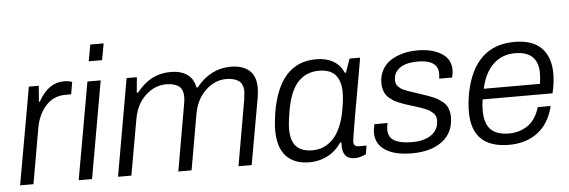

<svg xmlns="http://www.w3.org/2000/svg" viewBox="-48 -873 3069 1035"><g transform="rotate(-5 1486.5 -355.5)"><path d="M23.9 0 117.2 -525.9H170.9L164.1 -439.9H168.9Q222.7 -538.1 307.1 -538.1Q335 -538.1 352.1 -530.8L340.8 -464.8H308.1Q244.6 -464.8 202.6 -417.7Q160.6 -370.6 147.9 -295.9L96.2 0Z M450.7 -633.8 466.8 -723.1H539.1L522.9 -633.8ZM340.8 0 434.1 -525.9H505.9L413.1 0Z M553.7 0 646 -525.9H701.7L693.8 -442.9H700.7Q742.2 -494.1 787.1 -516.1Q832 -538.1 885.7 -538.1Q939 -538.1 973.6 -514.6Q1008.3 -491.2 1016.6 -442.9H1023.9Q1100.6 -538.1 1210 -538.1Q1272.9 -538.1 1309.3 -507.6Q1345.7 -477.1 1345.7 -412.1Q1345.7 -390.6 1340.8 -358.9L1276.9 0H1205.6L1267.6 -355Q1272 -389.2 1272 -396Q1272 -439.9 1247.6 -457Q1223.1 -474.1 1179.7 -474.1Q1119.1 -474.1 1068.6 -426.8Q1018.1 -379.4 1003.9 -297.9L951.7 0H879.9L941.9 -355Q946.8 -380.4 946.8 -396Q946.8 -439.9 922.6 -457Q898.4 -474.1 855 -474.1Q793.9 -474.1 743.4 -427.7Q692.9 -381.3 678.7 -297.9L626 0Z M1589.8 12.2Q1507.8 12.2 1463.6 -34.9Q1419.4 -82 1419.4 -176.8Q1419.4 -210.4 1427.7 -267.1Q1471.7 -538.1 1671.9 -538.1Q1781.7 -538.1 1820.8 -452.1H1826.7L1852.5 -525.9H1909.7L1888.7 -404.8Q1884.8 -382.3 1876.2 -334.7Q1867.7 -287.1 1861.3 -250.7Q1855 -214.4 1848.1 -174.6Q1841.3 -134.8 1837.4 -109.1Q1833.5 -83.5 1833.5 -76.2Q1833.5 -50.8 1860.8 -50.8H1902.8L1895.5 -4.9Q1864.3 11.2 1834.5 11.2Q1778.3 11.2 1770.5 -42Q1768.1 -54.7 1769.5 -78.1L1763.7 -80.1Q1731.9 -33.7 1686.5 -10.7Q1641.1 12.2 1589.8 12.2ZM1611.8 -50.8Q1632.8 -50.8 1653.1 -56.2Q1673.3 -61.5 1695.1 -75.9Q1716.8 -90.3 1734.4 -112.5Q1752 -134.8 1766.8 -171.1Q1781.7 -207.5 1789.6 -253.9Q1799.8 -311.5 1799.8 -345.2Q1799.8 -410.2 1771 -442.6Q1742.2 -475.1 1681.6 -475.1Q1613.8 -475.1 1569.1 -428.2Q1524.4 -381.3 1505.9 -274.9Q1494.6 -209 1494.6 -175.8Q1494.6 -111.3 1523.7 -81.1Q1552.7 -50.8 1611.8 -50.8Z M2143.6 12.2Q2050.8 12.2 1999.8 -21.5Q1948.7 -55.2 1948.7 -116.2Q1948.7 -137.2 1955.6 -162.1H2026.4Q2021.5 -140.1 2021.5 -127Q2021.5 -85 2054.2 -66.4Q2086.9 -47.9 2150.4 -47.9Q2213.9 -47.9 2253.7 -75Q2293.5 -102.1 2293.5 -153.8Q2293.5 -166 2289.6 -176Q2285.6 -186 2276.6 -194.1Q2267.6 -202.1 2259 -208Q2250.5 -213.9 2234.6 -220Q2218.8 -226.1 2208.3 -229.7Q2197.8 -233.4 2177.7 -239.5Q2157.7 -245.6 2147.5 -249Q2128.9 -254.9 2118.4 -258.5Q2107.9 -262.2 2091.3 -269.3Q2074.7 -276.4 2065.2 -282.7Q2055.7 -289.1 2044.2 -298.8Q2032.7 -308.6 2026.6 -319.6Q2020.5 -330.6 2016.1 -345.5Q2011.7 -360.4 2011.7 -377.9Q2011.7 -417.5 2028.3 -448.7Q2044.9 -480 2074 -499Q2103 -518.1 2140.4 -528.1Q2177.7 -538.1 2220.7 -538.1Q2299.8 -538.1 2350.1 -506.8Q2400.4 -475.6 2400.4 -416Q2400.4 -402.3 2394.5 -376H2324.7Q2326.7 -395.5 2326.7 -402.8Q2326.7 -478 2217.3 -478Q2180.2 -478 2151.9 -469.7Q2123.5 -461.4 2105 -440.9Q2086.4 -420.4 2086.4 -389.2Q2086.4 -378.4 2089.1 -369.9Q2091.8 -361.3 2098.6 -354.5Q2105.5 -347.7 2111.6 -342.8Q2117.7 -337.9 2130.1 -332.8Q2142.6 -327.6 2150.4 -324.7Q2158.2 -321.8 2174.8 -316.4Q2191.4 -311 2199.7 -308.1Q2208.5 -305.2 2229.5 -298.1Q2250.5 -291 2260.3 -287.6Q2270 -284.2 2287.8 -276.4Q2305.7 -268.6 2314.7 -262.5Q2323.7 -256.3 2336.2 -246.1Q2348.6 -235.8 2354.7 -224.9Q2360.8 -213.9 2365.2 -198.7Q2369.6 -183.6 2369.6 -166Q2369.6 -81.5 2309.1 -34.7Q2248.5 12.2 2143.6 12.2Z M2669.9 12.2Q2468.3 12.2 2468.3 -183.1Q2468.3 -235.4 2479 -289.1Q2530.3 -538.1 2746.1 -538.1Q2842.8 -538.1 2891.4 -488.5Q2939.9 -439 2939.9 -349.1Q2939.9 -301.8 2926.3 -244.1H2548.3Q2543 -213.9 2543 -185.1Q2543 -114.3 2575.4 -81.5Q2607.9 -48.8 2674.3 -48.8Q2731.9 -48.8 2776.4 -79.6Q2820.8 -110.4 2840.3 -176.8H2910.2Q2887.7 -83 2824.5 -35.4Q2761.2 12.2 2669.9 12.2ZM2559.1 -300.8H2863.3Q2868.2 -335.9 2868.2 -356.9Q2868.2 -477.1 2743.2 -477.1Q2672.4 -477.1 2625 -431.6Q2577.6 -386.2 2559.1 -300.8Z"/></g></svg>

Font: Archivo Light
Style: Italic
Weight: 300
Italic angle: -10°
Designer: Hector Gatti
Foundry: Omnibus-Type
Version: Version 2.001